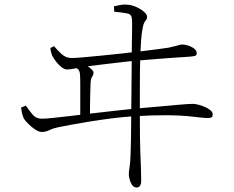

<svg xmlns="http://www.w3.org/2000/svg" viewBox="-20 -781 1040 854"><path d="M487 -753Q504 -757 519 -759.5Q534 -762 548 -760Q566 -759 586 -750Q606 -741 620 -729Q634 -717 634 -707Q634 -695 627 -688.5Q620 -682 615 -659Q609 -628 607.5 -600Q606 -572 604 -535Q603 -509 602.5 -467Q602 -425 602 -375Q602 -325 602 -274Q602 -223 602.5 -179.5Q603 -136 604 -107Q606 -70 607 -31Q608 8 608 24Q608 37 603 45Q598 53 589 53Q571 53 562 32Q553 11 553 -6Q553 -19 556.5 -39.5Q560 -60 561 -101Q562 -117 562.5 -157.5Q563 -198 563.5 -251Q564 -304 564.5 -359Q565 -414 565.5 -460Q566 -506 566 -531Q566 -559 566.5 -590.5Q567 -622 567.5 -650Q568 -678 567 -694Q566 -717 547.5 -721Q529 -725 488 -729ZM278 -472Q267 -472 254 -482Q241 -492 230.5 -505.5Q220 -519 214 -530Q211 -535 208 -546Q205 -557 204 -567L220 -576Q235 -558 254 -540.5Q273 -523 299 -523Q315 -523 349.5 -526Q384 -529 429 -533.5Q474 -538 521.5 -543Q569 -548 612.5 -553.5Q656 -559 687.5 -563Q719 -567 730 -569Q749 -573 760 -576Q771 -579 778 -581Q785 -583 791 -583Q798 -583 809 -580.5Q820 -578 830.5 -573Q841 -568 848 -561Q855 -554 855 -544Q855 -534 845.5 -532Q836 -530 824 -529Q808 -528 779 -526Q750 -524 714.5 -521.5Q679 -519 645 -516Q611 -513 586 -511Q559 -509 517.5 -504Q476 -499 433 -494Q390 -489 358 -484Q342 -482 317 -477Q292 -472 278 -472ZM304 -503Q319 -502 329 -501Q339 -500 352 -495Q361 -492 371 -485.5Q381 -479 388.5 -471.5Q396 -464 396 -458Q396 -449 390 -440Q384 -431 383 -413Q382 -392 381.5 -369Q381 -346 380.5 -318.5Q380 -291 380 -255H337Q337 -268 337 -290.5Q337 -313 337 -337Q337 -361 337 -381Q337 -401 337 -409Q337 -439 335.5 -453Q334 -467 326.5 -474Q319 -481 301 -489ZM74 -303 95 -311Q109 -291 124.5 -272Q140 -253 166 -253Q182 -253 216 -256.5Q250 -260 296 -265.5Q342 -271 392.5 -277Q443 -283 492.5 -288.5Q542 -294 583 -298Q652 -304 697 -308Q742 -312 769 -314.5Q796 -317 811.5 -318Q827 -319 838 -319Q847 -319 861.5 -315.5Q876 -312 891 -305.5Q906 -299 916 -290.5Q926 -282 926 -273Q926 -261 920 -258.5Q914 -256 905 -256Q892 -256 871 -258.5Q850 -261 814.5 -264.5Q779 -268 721.5 -268.5Q664 -269 576 -264Q528 -261 477 -254.5Q426 -248 379 -240.5Q332 -233 295.5 -226Q259 -219 239 -215Q218 -211 200.5 -202.5Q183 -194 166 -194Q153 -194 136.5 -205Q120 -216 106.5 -229.5Q93 -243 87 -252Q82 -262 79 -273Q76 -284 74 -303Z"/></svg>

Font: Source Han Serif JP VF
Style: Regular
Weight: 250
Designer: Ryoko NISHIZUKA 西塚涼子 (kana & ideographs); Frank Grießhammer (Latin, Greek & Cyrillic); Wenlong ZHANG 张文龙 (bopomofo); San
Foundry: Adobe
Version: Version 2.001;hotconv 1.1.0;makeotfexe 2.6.0